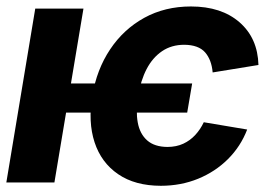

<svg xmlns="http://www.w3.org/2000/svg" viewBox="-24 -573 848 603"><path d="M579.5 -310.9 563.9 -219.3H128.1L143.8 -310.9ZM787.7 -368.9 643.9 -345.5Q640.4 -385.4 620 -408.7Q599.5 -431.9 554.9 -432.4Q514.6 -432.4 484.9 -412.2Q455.2 -392 436.5 -356.2Q417.9 -320.4 410 -272.5Q402.1 -224.7 408.6 -188.5Q415.2 -152.3 438.3 -132Q461.3 -111.7 502.3 -111.5Q530.1 -111.7 551.7 -121.7Q573.2 -131.7 589.3 -149.2Q605.4 -166.6 616 -189.1L752.3 -166.2Q731.9 -113.2 692 -73.4Q652.1 -33.7 598.4 -11.7Q544.6 10.4 481.4 10.5Q400 10.4 347 -26Q293.9 -62.3 273 -126.2Q252.1 -190.1 266 -272.5Q279.7 -354.8 321.9 -418Q364.1 -481.2 429 -517Q493.9 -552.7 575.6 -552.7Q671.4 -552.7 728.4 -502.9Q785.4 -453.1 787.7 -368.9ZM238.1 -545.9 146.9 0H-4.1L86.7 -545.9Z"/></svg>

Font: Inter Tight
Style: Italic
Weight: 400
Italic angle: -9.39999°
Designer: Rasmus Andersson
Foundry: rsms
Version: Version 3.002